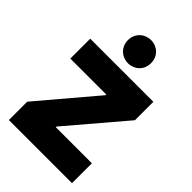

<svg xmlns="http://www.w3.org/2000/svg" viewBox="-277 -1067 1173 1173"><g transform="rotate(45 309.5 -480.0)"><path d="M582 -543.9V-703.1H36.6V-531.2H346.7V-524.9L36.6 -158.7V0H582V-171.9H270.5V-177.7ZM205.6 -859.9C205.6 -799.8 252 -759.8 306.2 -759.8C359.9 -759.8 405.3 -799.8 405.3 -859.9C405.3 -919.9 359.9 -960 306.2 -960C252 -960 205.6 -919.9 205.6 -859.9Z"/></g></svg>

Font: Wand UI Pro Black
Style: Regular
Weight: 900
Designer: Andreas Faust
Version: Version 1.003;FEAKit 1.0